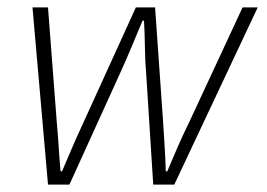

<svg xmlns="http://www.w3.org/2000/svg" viewBox="-20 -500 723 520"><path d="M110 0 68 -480H110L134 -166Q137 -134 139 -101.5Q141 -69 144 -36H148Q162 -69 176 -101.5Q190 -134 205 -166L348 -480H400L422 -166Q424 -134 426 -101.5Q428 -69 429 -36H433Q447 -69 461 -101.5Q475 -134 491 -166L637 -480H678L452 0H395L376 -299Q373 -334 372.5 -371Q372 -408 370 -444H366Q351 -408 335.5 -371Q320 -334 304 -299L168 0Z"/></svg>

Font: Source Sans 3 Light
Style: Italic
Weight: 300
Italic angle: -11°
Designer: Paul D. Hunt
Foundry: Adobe
Version: Version 3.046;hotconv 1.0.118;makeotfexe 2.5.65603